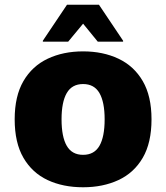

<svg xmlns="http://www.w3.org/2000/svg" viewBox="-20 -780 702 811"><path d="M42 -276Q42 -374 79 -437.5Q116 -501 181.5 -532Q247 -563 331 -563Q415 -563 480.5 -532Q546 -501 583 -437.5Q620 -374 620 -276Q620 -177 583 -113.5Q546 -50 480.5 -19.5Q415 11 331 11Q246 11 181 -19.5Q116 -50 79 -113.5Q42 -177 42 -276ZM240 -276Q240 -202 262 -164Q284 -126 331 -126Q378 -126 400 -164Q422 -202 422 -276Q422 -349 400 -387Q378 -425 331 -425Q284 -425 262 -387Q240 -349 240 -276ZM161 -604V-608L263 -760H398L500 -608V-604H393L331 -680L268 -604Z"/></svg>

Font: Kufam ExtraBold
Style: Regular
Weight: 800
Designer: Wael Morcos, Artur Schmal
Foundry: Original Type
Version: Version 1.300; ttfautohint (v1.8.3)